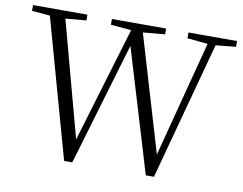

<svg xmlns="http://www.w3.org/2000/svg" viewBox="-79 -833 1203 949"><g transform="rotate(10 522.5 -359.0)"><path d="M793 -696 896 -686 744 -104 571 -686 681 -696V-725H409V-696L512 -687L338 -108L182 -687L286 -696V-725H13V-696L104 -688L298 7H339L522 -610L708 7H749L936 -686L1037 -696V-725H793Z"/></g></svg>

Font: Source Han Serif CN Light
Style: Regular
Weight: 300
Designer: Ryoko NISHIZUKA 西塚涼子 (kana & ideographs); Frank Grießhammer (Latin, Greek & Cyrillic); Wenlong ZHANG 张文龙 (bopomofo); San
Foundry: Adobe
Version: Version 2.003;hotconv 1.1.1;makeotfexe 2.6.0